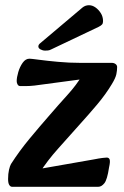

<svg xmlns="http://www.w3.org/2000/svg" viewBox="-20 -716 476 736"><path d="M26 0Q20 0 15.5 -7Q11 -14 11 -30Q11 -50 14.5 -65Q18 -80 22 -87Q54 -137 93 -184Q132 -231 167 -271Q204 -314 238.5 -352Q273 -390 295 -427L329 -417L112 -388Q94 -386 78.5 -386Q63 -386 58 -386Q51 -386 47.5 -392Q44 -398 44 -405Q44 -419 50 -439.5Q56 -460 67 -475.5Q78 -491 93 -491Q99 -491 129 -487Q159 -483 202 -479Q245 -475 289 -475H409Q417 -475 423 -470.5Q429 -466 429 -459Q429 -446 426 -431.5Q423 -417 409 -394Q385 -354 352.5 -315.5Q320 -277 282 -235Q244 -192 203 -146.5Q162 -101 130 -51L100 -63L340 -105Q360 -109 372.5 -110.5Q385 -112 389 -112Q398 -112 400.5 -104Q403 -96 398 -74Q391 -27 380 -13.5Q369 0 357 0ZM135 -551Q127 -545 127 -538Q127 -531 135.5 -526.5Q144 -522 153 -522Q158 -522 163.5 -522.5Q169 -523 175 -526L358 -613Q368 -618 371.5 -622.5Q375 -627 375 -635Q375 -652 366.5 -665.5Q358 -679 346 -687.5Q334 -696 321 -696Q307 -696 296 -687Z"/></svg>

Font: Alkatra
Style: Regular
Weight: 400
Designer: Suman Bhandary
Version: Version 1.100;gftools[0.9.22]